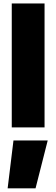

<svg xmlns="http://www.w3.org/2000/svg" viewBox="-20 -714 316 1076"><path d="M45.9 0V-694.5H229.7V0ZM22.8 341.4 55.5 73.1H247.4L179.2 341.4Z"/></svg>

Font: Titillium Web SemiBold
Style: Regular
Weight: 600
Designer: Mohamed Gaber, Accademia di Belle Arti di Urbino
Foundry: Kief Type Foundry, Accademia di Belle Arti di Urbino
Version: Version 3.000; ttfautohint (v1.8.4)